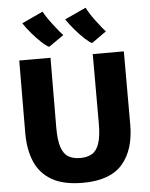

<svg xmlns="http://www.w3.org/2000/svg" viewBox="-65 -1072 883 1132"><g transform="rotate(-5 376.5 -505.5)"><path d="M380 8Q265 8 196 -32Q127 -72 96.5 -144Q66 -216 66 -312L68 -743H253L251 -334Q250.5 -256 264.8 -213.8Q279 -171.5 307.2 -155.2Q335.5 -139 377 -139Q419 -139 447 -156Q475 -173 489 -215.5Q503 -258 503 -334V-743H687V-309Q687 -160 613.8 -76Q540.5 8 380 8ZM505 -808Q489 -815 462.2 -840Q435.5 -865 407.2 -897.8Q379 -930.5 359 -961L485 -1019Q491.5 -1004.5 505.8 -982.2Q520 -960 537.2 -937Q554.5 -914 569.5 -895.5Q584.5 -877 592 -870ZM251 -808Q234.5 -815 207.2 -840.2Q180 -865.5 152 -898.2Q124 -931 105 -960L230 -1018Q237 -1004 251.8 -982Q266.5 -960 284.2 -937Q302 -914 317.2 -895.5Q332.5 -877 340 -870Z"/></g></svg>

Font: Merriweather Sans Black
Style: Regular
Weight: 900
Designer: Eben Sorkin
Foundry: Eben Sorkin
Version: Version 1.008; ttfautohint (v1.7.19-72a1) -l 8 -r 50 -G 200 